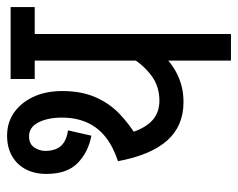

<svg xmlns="http://www.w3.org/2000/svg" viewBox="-85 -587 672 542"><g transform="rotate(-90 251.0 -316.0)"><path d="M351 -217 362 -187Q347 -172 327.5 -160Q308 -148 285 -141Q262 -134 234 -134Q166 -134 125 -180.5Q84 -227 67 -319Q107 -332 134.5 -353.5Q162 -375 176 -406Q190 -437 190 -477Q190 -517 176.5 -543.5Q163 -570 137 -570Q116 -570 106 -555.5Q96 -541 96 -524Q96 -507 101.5 -493.5Q107 -480 120 -471.5Q133 -463 154 -460L139 -394Q92 -403 61.5 -433Q31 -463 31 -521Q31 -554 44 -579Q57 -604 81.5 -618Q106 -632 139 -632Q176 -632 204 -612.5Q232 -593 248.5 -558Q265 -523 265 -476Q265 -423 248 -383.5Q231 -344 201.5 -315.5Q172 -287 135 -265L143 -299Q155 -250 178 -226Q201 -202 238 -202Q277 -202 307 -223.5Q337 -245 360 -282L351 -239V-554H299V-622H502V-554H426V0H351Z"/></g></svg>

Font: Noto Sans ExtraCondensed
Style: Regular
Weight: 400
Width: 2
Designer: Monotype Design Team
Foundry: Monotype Imaging Inc.
Version: Version 2.013